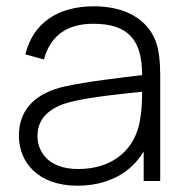

<svg xmlns="http://www.w3.org/2000/svg" viewBox="-20 -575 589 610"><path d="M474.5 -444.5C448 -514 377.5 -555 278.5 -555C161.5 -555 85 -500.5 60.5 -402.5L119.5 -386C140.5 -463 194 -499.5 276.5 -499.5C389.5 -499.5 431.5 -446 431.5 -336.5C368 -328.5 261 -317 182 -299.5C103.5 -281 40 -235.5 40 -144C40 -59 101.5 15 226 15C319.5 15 395 -23.5 436.5 -94V0H489V-336.5C489 -375 485.5 -415.5 474.5 -444.5ZM229 -38C132 -38 99 -94 99 -143.5C99 -209.5 154 -238 201.5 -250.5C268.5 -267.5 365.5 -276.5 431.5 -283.5C431.5 -259.5 430.5 -224.5 425.5 -197.5C411.5 -101 339 -38 229 -38Z"/></svg>

Font: Hauora Light
Style: Regular
Weight: 300
Designer: Wayne Shih
Foundry: WCYS
Version: Version 1.001;hotconv 1.0.109;makeotfexe 2.5.65596